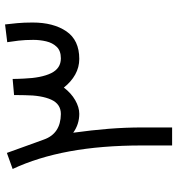

<svg xmlns="http://www.w3.org/2000/svg" viewBox="8 -682 674 729"><g transform="rotate(-90 344.5 -317.0)"><path d="M157.2 -113.8Q157.2 -267.6 134.8 -389.4Q112.3 -511.2 67.9 -605.5L128.9 -627.4Q141.6 -591.8 154.3 -556.9Q167 -522 179.7 -486.8Q202.1 -423.3 276.4 -422.4Q314.5 -422.4 331.1 -459Q347.7 -495.6 348.1 -559.6Q348.1 -569.8 348.4 -579.8Q348.6 -589.8 348.6 -600.1L409.7 -605.5Q409.7 -594.2 410.2 -583.7Q410.6 -573.2 411.1 -563Q413.6 -496.6 431.6 -459.5Q449.7 -422.4 487.8 -422.4Q516.6 -422.4 531.7 -438.2Q546.9 -454.1 552.5 -478Q558.1 -502 558.1 -526.9Q558.1 -558.6 555.2 -583.3Q552.2 -607.9 549.3 -626L616.7 -634.3Q619.1 -614.3 621.6 -588.4Q624 -562.5 624 -529.8Q624 -450.7 590.6 -401.6Q557.1 -352.5 485.8 -352.5Q454.1 -352.5 426.5 -367.9Q398.9 -383.3 377 -411.1Q356 -383.3 329.1 -367.9Q302.2 -352.5 277.3 -352.5Q237.8 -352.5 205.6 -375.5Q215.3 -305.2 220.5 -241Q225.6 -176.8 225.6 -112.3V0H157.2Z"/></g></svg>

Font: Vazir Light
Style: Light
Weight: 300
Designer: Saber Rastikerdar
Foundry: Saber Rastikerdar
Version: Version 30.0.0